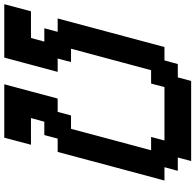

<svg xmlns="http://www.w3.org/2000/svg" viewBox="-28 -887 915 899"><g transform="rotate(-90 429.5 -437.5)"><path d="M125 0H500L516.6 -62.5H579.1L596.2 -125H658.7Q681.2 -208.5 725.8 -375.2Q770.5 -542 792.5 -625H730L746.6 -687.5H684.1L701.2 -750H826.2Q831.5 -770.5 842.8 -812.5Q854 -854.5 859.4 -875H609.4Q598.1 -833 575.9 -750Q553.7 -667 542.5 -625H605L588.4 -562.5H650.9Q633.8 -500 600.6 -375Q567.4 -250 550.3 -187.5H487.8L471.2 -125H221.2L237.8 -187.5H175.3Q192.4 -250 225.8 -375Q259.3 -500 275.9 -562.5H338.4L355 -625H417.5Q428.7 -667 450.9 -750Q473.1 -833 484.4 -875H234.4Q229 -854 217.8 -812.5Q206.5 -771 201.2 -750H326.2L309.1 -687.5H246.6L230 -625H167.5Q145.5 -542 100.8 -375Q56.2 -208 33.7 -125H96.2L79.1 -62.5H141.6Z"/></g></svg>

Font: Faithful 32x
Style: Oblique
Weight: 400
Foundry: Faithful Resource Pack
Version: Version 1.0; January 27, 2023